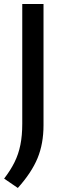

<svg xmlns="http://www.w3.org/2000/svg" viewBox="-24 -760 322 953"><path d="M64.5 173 -3.5 126.5Q28.5 85 48.2 45Q68 5 77.2 -41Q86.5 -87 86.5 -146V-740H192V-138.5Q192 -47 162.5 24.8Q133 96.5 64.5 173Z"/></svg>

Font: Encode Sans Semi Expanded Medium
Style: Regular
Weight: 500
Width: 6
Designer: Multiple Designers
Foundry: Impallari Type
Version: Version 3.000; ttfautohint (v1.8.3) -l 8 -r 50 -G 200 -x 14 